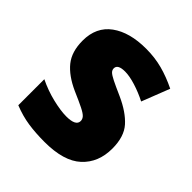

<svg xmlns="http://www.w3.org/2000/svg" viewBox="-161 -675 798 798"><g transform="rotate(45 237.5 -276.5)"><path d="M441 -170Q441 -88 388 -39Q335 10 222 10Q169 10 125.5 3.5Q82 -3 37 -21V-174Q82 -152 130 -140.5Q178 -129 211 -129Q267 -129 267 -158Q267 -169 259 -178Q251 -187 228 -198.5Q205 -210 161 -229Q99 -257 67.5 -296Q36 -335 36 -400Q36 -480 93 -521.5Q150 -563 247 -563Q298 -563 343 -551Q388 -539 435 -516L387 -393Q352 -411 315 -422.5Q278 -434 252 -434Q209 -434 209 -410Q209 -400 216.5 -392.5Q224 -385 245 -374.5Q266 -364 309 -345Q373 -316 407 -278Q441 -240 441 -170Z"/></g></svg>

Font: Noto Sans Bengali SemiCondensed Black
Style: Regular
Weight: 900
Width: 4
Designer: Joana Ranito - Universal Thirst; Jelle Bosma - Monotype Design Team
Foundry: Universal Thirst ehf.
Version: Version 3.000; ttfautohint (v1.8.4.7-5d5b)